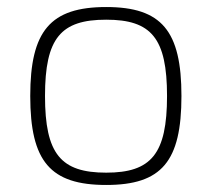

<svg xmlns="http://www.w3.org/2000/svg" viewBox="-20 -514 603 546"><path d="M282 -494C123 -494 66 -426 66 -241C66 -55 123 12 282 12C440 12 496 -55 496 -241C496 -426 440 -494 282 -494ZM282 -458C410 -458 455 -406 455 -241C455 -76 410 -23 282 -23C153 -23 108 -76 108 -241C108 -406 153 -458 282 -458Z"/></svg>

Font: Exo 2 Extra Light
Style: Regular
Weight: 250
Designer: Natanael Gama
Version: Version 1.001;PS 001.001;hotconv 1.0.88;makeotf.lib2.5.64775